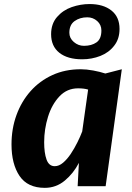

<svg xmlns="http://www.w3.org/2000/svg" viewBox="-20 -898 637 926"><path d="M196 8Q113 8 74.2 -49.5Q35.5 -107 35.5 -201.5Q35.5 -277.5 59.5 -343.2Q83.5 -409 127.5 -458.5Q171.5 -508 232.8 -536Q294 -564 369.5 -564Q397 -564 429.5 -558Q462 -552 488 -543.5L567.5 -564L489.5 0H354.5L360.5 -112.5Q334.5 -62 292.5 -27Q250.5 8 196 8ZM244 -96.5Q264.5 -96.5 284.2 -113.2Q304 -130 321.5 -156.2Q339 -182.5 353.2 -211.2Q367.5 -240 376.5 -264L405 -466Q385 -472 356.5 -472Q303.5 -472 267 -433.5Q230 -394.5 211.5 -334.5Q193 -274.5 193 -212Q193 -160.5 204.5 -128.5Q216 -96.5 244 -96.5ZM376.5 -612Q306 -612 266.2 -643.5Q226.5 -675 226.5 -733Q226.5 -783 255 -816Q283.5 -849 326 -863.8Q368.5 -878.5 412 -878.5Q478 -878.5 517.2 -847.5Q556.5 -816.5 556.5 -758.5Q556.5 -710.5 531 -678Q505.5 -644.5 464 -628.2Q422.5 -612 376.5 -612ZM385 -677Q421.5 -677 445.2 -693.5Q469 -710 469 -751Q469 -778.5 448.8 -796.5Q428.5 -814.5 401 -814.5Q365.5 -814.5 340 -796.5Q314.5 -778.5 314.5 -740Q314.5 -714 336 -695.5Q357.5 -677 385 -677Z"/></svg>

Font: Merriweather Sans Italic
Style: Bold
Weight: 700
Italic angle: -7.5°
Designer: Eben Sorkin
Foundry: Eben Sorkin
Version: Version 1.008; ttfautohint (v1.7.19-72a1) -l 8 -r 50 -G 200 